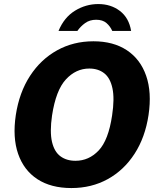

<svg xmlns="http://www.w3.org/2000/svg" viewBox="-20 -942 804 972"><path d="M341.5 10Q238 10 169.2 -35Q100.5 -80 71.8 -163Q43 -246 60 -359.5Q77.5 -474 132 -557.8Q186.5 -641.5 269 -687.2Q351.5 -733 453 -733Q554 -733 622.5 -687.5Q691 -642 720 -558.2Q749 -474.5 732 -360Q715 -246.5 661.2 -163.5Q607.5 -80.5 525.5 -35.2Q443.5 10 341.5 10ZM362 -128Q430 -128 479.5 -180.2Q529 -232.5 547.5 -357.5Q560.5 -443 549.2 -495.2Q538 -547.5 507.5 -571.2Q477 -595 432 -595Q364.5 -595 313.8 -540.2Q263 -485.5 243.5 -357.5Q231.5 -274.5 243.2 -224Q255 -173.5 286 -150.8Q317 -128 362 -128ZM477.5 -921.5Q414.5 -921.5 359.6 -887.8Q304.6 -854 276.3 -785.5H371.8Q387.8 -808.5 411 -825.2Q434.2 -842 466.7 -842Q499.7 -842 518.8 -825.5Q537.9 -809 548.3 -785.5H643.8Q632.9 -851.5 587.2 -886.5Q541.5 -921.5 477.5 -921.5Z"/></svg>

Font: Public Sans ExtraBold
Style: Italic
Weight: 800
Italic angle: -8°
Designer: The Public Sans project authors (U.S. Web Design System). Libre Franklin designed by Pablo Impallari and Rodrigo Fuenzal
Version: Version 1.007; ttfautohint (v1.8.1) -l 8 -r 50 -G 200 -x 14 